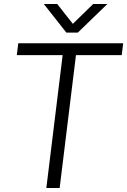

<svg xmlns="http://www.w3.org/2000/svg" viewBox="-20 -945 639 965"><path d="M212.9 0H279.8L361.8 -668H591.8L599.1 -727.5H71.8L64.5 -668H294.9ZM200.2 -924.8 313.5 -781.2H371.1L519.5 -924.8H448.2L346.2 -825.2L267.6 -924.8Z"/></svg>

Font: Guggenheim Sans Display Light
Style: Italic
Weight: 300
Italic angle: -7°
Designer: Modified by Tom Baber under direction of Pentagram Design 2023
Foundry: rsms
Version: Version 1.001;Glyphs 3.1.2 (3151)